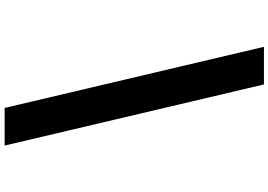

<svg xmlns="http://www.w3.org/2000/svg" viewBox="-188 -802 1177 842"><g transform="rotate(-90 401.0 -381.5)"><path d="M348.1 -950.2 616.2 187H451.2L183.1 -950.2Z"/></g></svg>

Font: SVN-Poppins
Style: Bold
Weight: 700
Designer: Ninad Kale (Devanagari), Jonny Pinhorn (Latin)
Foundry: Indian Type Foundry
Version: Version 3.200;PS 1.000;hotconv 16.6.54;makeotf.lib2.5.65590